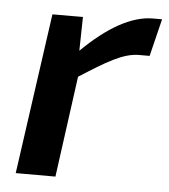

<svg xmlns="http://www.w3.org/2000/svg" viewBox="-43 -543 514 583"><g transform="rotate(5 214.0 -252.0)"><path d="M400 -504C335 -504 262 -462 186 -387L188 -490H95L26 0H147L189 -308C269 -359 319 -390 368 -390H400L428 -504Z"/></g></svg>

Font: Exo 2 Semi Bold
Style: Italic
Weight: 600
Italic angle: -8°
Designer: Natanael Gama
Version: Version 1.001;PS 001.001;hotconv 1.0.88;makeotf.lib2.5.64775